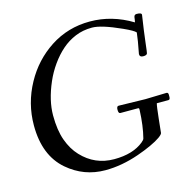

<svg xmlns="http://www.w3.org/2000/svg" viewBox="-104 -784 928 919"><g transform="rotate(-15 360.5 -324.5)"><path d="M606 -466.1Q619.6 -535.2 623 -569.1Q614.3 -580.3 564 -603Q467 -647 421.5 -647Q376 -647 338.4 -631.3Q300.8 -615.7 270.3 -589Q239.7 -562.3 213.9 -525.9Q188 -489.5 170.4 -448.7Q133.1 -362.5 133.1 -288.9Q133.1 -215.3 151.4 -164.8Q169.7 -114.3 201.2 -81.1Q266.8 -11 362.1 -11Q455.3 -11 508.5 -54.4Q520.5 -64.2 522 -71Q536.9 -128.9 540 -206.1V-212.4Q540 -217 533.9 -217H447Q438 -217 438 -235Q438 -252.9 448 -252.9L580.1 -250L685.1 -252.9Q694.1 -252.9 694.1 -241.5V-231Q694.1 -217 685.1 -217H627.9Q624 -204.6 617.6 -143.3Q611.1 -82 610.4 -74.7Q609.6 -67.4 592 -54.9Q574.5 -42.5 543.6 -28.2Q512.7 -13.9 475.6 -1Q389.4 29.1 308.1 29.1Q201.9 29.1 121.1 -40.5Q32 -117.2 32 -266.1Q32 -375.2 85 -471.7Q135.7 -564.2 221.9 -620.6Q309.8 -678 418.8 -678Q527.8 -678 627 -617.9Q628.4 -622.3 629.4 -630.2Q630.4 -638.2 631.1 -642.8Q633.1 -655 645 -655Q671.1 -655 668.9 -643.1Q656.7 -562.7 651 -512.8Q645.3 -462.9 644 -459.7Q641.1 -450.9 623.5 -450.9Q606 -450.9 606 -466.1Z"/></g></svg>

Font: Fanwood Text
Style: Italic
Weight: 400
Italic angle: -9°
Version: Version 1.101